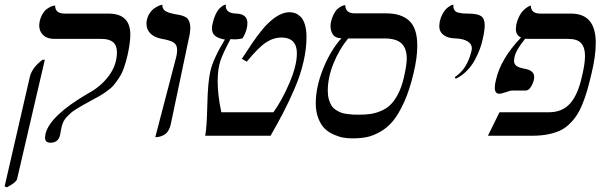

<svg xmlns="http://www.w3.org/2000/svg" viewBox="-52 -579 2592 819"><path d="M210.9 -38.1Q210 -35.6 208 -23.2Q206.1 -10.7 204.1 -2.9Q196.8 29.8 163.1 29.8Q140.1 29.8 140.1 7.8Q140.1 3.9 142.1 -7.8Q160.2 -85 323.2 -180.2Q377 -208.5 411.9 -255.1Q446.8 -301.8 446.8 -356.9Q446.8 -413.1 380.9 -413.1H179.2Q149.4 -413.1 132.3 -429.2Q115.2 -445.3 115.2 -471.2Q115.2 -476.1 117.2 -487.8Q121.6 -506.3 129.9 -520Q138.2 -533.7 147 -540Q155.8 -546.4 164.1 -550.3Q172.4 -554.2 177.7 -554.7L183.1 -555.2Q183.1 -521 224.1 -521H411.1Q503.9 -521 503.9 -431.2Q503.9 -397.9 492.2 -344.2Q484.9 -313 476.3 -288.8Q467.8 -264.6 455.3 -246.1Q442.9 -227.5 432.4 -215.1Q421.9 -202.6 403.1 -189.5Q384.3 -176.3 371.6 -168.9Q358.9 -161.6 333 -147.9Q309.6 -135.3 301.3 -130.4Q293 -125.5 275.6 -115Q258.3 -104.5 251.2 -98.1Q244.1 -91.8 234.1 -81.5Q224.1 -71.3 219 -60.8Q213.9 -50.3 210.9 -38.1ZM-22.9 220.2 -32.2 215.8 75.2 -251Q85.4 -292 129.9 -324.2H139.2L21 184.1Q18.6 198.2 -22.9 220.2Z M610.4 5.9 699.7 -335.9Q703.6 -352.1 703.6 -365.2Q703.6 -388.2 688.7 -397.7Q673.8 -407.2 639.6 -413.1Q607.9 -418.5 590.3 -435.5Q572.8 -452.6 572.8 -478Q572.8 -488.3 574.7 -494.1Q578.1 -509.8 586.2 -522.2Q594.2 -534.7 603.3 -541.3Q612.3 -547.9 620.8 -552.2Q629.4 -556.6 635.3 -557.6L640.6 -559.1V-556.2Q640.6 -546.9 645.5 -539.8Q650.4 -532.7 659.9 -528.6Q669.4 -524.4 675.5 -522.9Q681.6 -521.5 692.4 -519Q707.5 -516.6 715.6 -514.9Q723.6 -513.2 733.6 -509Q743.7 -504.9 748.3 -499.3Q752.9 -493.7 756.3 -484.1Q759.8 -474.6 759.8 -460.9Q759.8 -438.5 751.5 -405.8L676.8 -50.8Q672.9 -31.7 664.3 -19.3Q655.8 -6.8 644.8 -2Q633.8 2.9 627.2 4.4Q620.6 5.9 613.8 5.9Z M907.2 -410.2Q879.9 -415 866 -425.8Q852.1 -436.5 852.1 -459Q852.1 -467.3 855.5 -481Q860.4 -502.4 868.2 -518.6Q876 -534.7 883.3 -542Q890.6 -549.3 897.2 -553.7Q903.8 -558.1 908.2 -558.6L912.1 -559.1Q912.1 -558.1 911.6 -556.2Q911.1 -554.2 911.1 -553.2Q911.1 -522.5 956.1 -521Q1003.4 -519.5 1003.4 -480Q1003.4 -451.2 983.4 -416Q967.3 -411.1 948.2 -411.1Q945.8 -411.1 939.9 -411.6Q934.1 -412.1 931.2 -412.1Q899.9 -354.5 888.2 -319.6Q876.5 -284.7 876.5 -231.9Q876.5 -173.3 892.1 -100.1H1114.3Q1151.4 -151.9 1182.9 -225.6Q1214.4 -299.3 1214.4 -352.1Q1214.4 -384.8 1197.8 -401.9Q1181.2 -418.9 1149.4 -418.9Q1114.3 -418.9 1082.3 -397.7Q1050.3 -376.5 1000.5 -315.9L979.5 -328.1Q1010.7 -375.5 1025.6 -397.5Q1040.5 -419.4 1060.5 -444.8Q1080.6 -470.2 1096.2 -483.9Q1142.6 -526.9 1183.1 -526.9Q1196.3 -526.9 1207.8 -522.5Q1219.2 -518.1 1230.5 -507.3Q1241.7 -496.6 1248.5 -474.4Q1255.4 -452.1 1255.4 -420.9Q1255.4 -370.1 1242.2 -313.7Q1229 -257.3 1204.1 -200Q1179.2 -142.6 1156.2 -98.4Q1133.3 -54.2 1102.1 0H823.2Q830.1 -32.2 832.3 -130.6Q834.5 -229 845.2 -274.9Q857.9 -329.6 907.2 -410.2Z M1587.9 -415H1433.1Q1395 -368.7 1370.6 -308.6Q1346.2 -248.5 1346.2 -191.9Q1346.2 -171.4 1350.8 -155Q1355.5 -138.7 1362.3 -128.2Q1369.1 -117.7 1380.9 -110.1Q1392.6 -102.5 1402.8 -98.6Q1413.1 -94.7 1428 -92.8Q1442.9 -90.8 1452.9 -90.3Q1462.9 -89.8 1478 -89.8Q1506.3 -89.8 1527.6 -92.8Q1548.8 -95.7 1572.5 -105.5Q1596.2 -115.2 1613.5 -132.1Q1630.9 -148.9 1646.2 -178.5Q1661.6 -208 1670.9 -249Q1683.1 -302.2 1683.1 -329.1Q1683.1 -372.6 1660.6 -393.8Q1638.2 -415 1587.9 -415ZM1452.1 11.2Q1432.6 11.2 1414.1 8.3Q1395.5 5.4 1372.8 -4.4Q1350.1 -14.2 1333.7 -29.8Q1317.4 -45.4 1306.2 -73.5Q1294.9 -101.6 1294.9 -138.2Q1294.9 -207.5 1326.2 -285.4Q1357.4 -363.3 1404.3 -416Q1378.9 -416 1368.4 -431.4Q1357.9 -446.8 1357.9 -467.8Q1357.9 -476.1 1359.9 -485.8Q1364.3 -504.9 1372.1 -519.5Q1379.9 -534.2 1387.9 -541Q1396 -547.9 1403.6 -551.8Q1411.1 -555.7 1416 -556.6L1420.9 -557.1Q1420.9 -522 1461.9 -522H1596.2Q1659.7 -522 1693.8 -490.2Q1728 -458.5 1728 -383.8Q1728 -332 1711.9 -266.1Q1695.3 -195.3 1671.9 -143.6Q1648.4 -91.8 1624 -62.5Q1599.6 -33.2 1568.6 -16.1Q1537.6 1 1511.2 6.1Q1484.9 11.2 1452.1 11.2Z M1892.1 -243.2 1887.7 -250Q1939.9 -282.7 1959 -360.8Q1960.9 -368.7 1960.9 -372.1Q1960.9 -391.1 1942.9 -402.3Q1924.8 -413.6 1893.1 -415Q1858.9 -415.5 1840.3 -429.4Q1821.8 -443.4 1821.8 -467.8Q1821.8 -473.1 1823.7 -486.8Q1828.1 -505.4 1835.9 -519.8Q1843.8 -534.2 1851.3 -541.3Q1858.9 -548.3 1866 -552.7Q1873 -557.1 1877.4 -558.1L1881.8 -559.1V-554.2Q1881.8 -542.5 1887 -535.2Q1892.1 -527.8 1903.1 -525.1Q1914.1 -522.5 1921.9 -521.7Q1929.7 -521 1943.8 -521Q1983.4 -521 1999.5 -510.7Q2015.6 -500.5 2015.6 -471.2Q2015.6 -448.2 2006.8 -411.1Q2002.9 -392.1 1995.4 -371.3Q1987.8 -350.6 1974.6 -325.2Q1961.4 -299.8 1939.9 -277.6Q1918.5 -255.4 1892.1 -243.2Z M2429.2 -248Q2443.4 -304.7 2443.4 -340.8Q2443.4 -376 2427.2 -394.5Q2411.1 -413.1 2371.6 -413.1H2206.5Q2194.3 -413.1 2188.5 -414.1Q2150.4 -368.2 2142.6 -335.9Q2140.6 -324.2 2140.6 -319.8Q2140.6 -305.7 2151.1 -297.9Q2161.6 -290 2188.5 -285.2Q2226.6 -277.8 2226.6 -251Q2226.6 -233.9 2215.6 -213.4Q2204.6 -192.9 2190.4 -192.9H2134.3Q2124.5 -192.9 2106 -186Q2087.4 -179.2 2077.1 -179.2Q2058.6 -179.2 2058.6 -205.1Q2058.6 -220.2 2063.5 -237.8Q2083 -327.1 2170.4 -418.9Q2148.4 -428.7 2148.4 -456.1Q2148.4 -461.4 2150.4 -475.1Q2155.3 -495.1 2163.3 -510.5Q2171.4 -525.9 2179.7 -533.9Q2188 -542 2195.6 -547.1Q2203.1 -552.2 2207.5 -553.7L2212.4 -555.2Q2212.4 -521 2253.4 -521H2384.3Q2489.3 -521 2489.3 -396Q2489.3 -340.3 2471.2 -265.1Q2461.4 -223.6 2452.6 -193.1Q2443.8 -162.6 2431.9 -133.5Q2419.9 -104.5 2406.2 -84.5Q2392.6 -64.5 2374.3 -47.4Q2356 -30.3 2333.5 -20.5Q2311 -10.7 2282.5 -5.4Q2253.9 0 2218.3 0H2029.3L2078.6 -100.1H2288.6Q2345.7 -100.1 2378.9 -136.5Q2412.1 -172.9 2429.2 -248Z"/></svg>

Font: Common Serif SemiBold
Style: Italic
Weight: 600
Italic angle: -12°
Designer: Philipp H. Poll, Khaled Hosny
Foundry: Stefan Peev, Context Ltd.
Version: Version 1.026